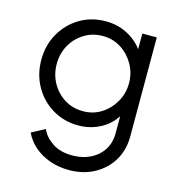

<svg xmlns="http://www.w3.org/2000/svg" viewBox="-113 -645 887 962"><g transform="rotate(15 331.0 -164.0)"><path d="M98 88 167 51Q183 89 224 117Q265 145 329 145Q378 145 419 126Q460 107 485 70Q510 33 510 -21V-140L522 -129Q494 -71 439 -39.5Q384 -8 319 -8Q244 -8 184 -44Q124 -80 89.5 -141.5Q55 -203 55 -278Q55 -354 89.5 -415Q124 -476 183.5 -512Q243 -548 319 -548Q384 -548 437.5 -518Q491 -488 522 -437L510 -416V-536H585V-21Q585 48 552.5 102.5Q520 157 462.5 188.5Q405 220 331 220Q276 220 229.5 203Q183 186 149.5 156.5Q116 127 98 88ZM510 -278Q510 -331 484.5 -375.5Q459 -420 417 -446.5Q375 -473 323 -473Q270 -473 227 -446.5Q184 -420 159.5 -376Q135 -332 135 -278Q135 -225 159.5 -180.5Q184 -136 226.5 -109.5Q269 -83 323 -83Q375 -83 417 -109.5Q459 -136 484.5 -180.5Q510 -225 510 -278Z"/></g></svg>

Font: Kosmopol Plus Jakarta Sans
Style: Regular
Weight: 400
Designer: Gumpita Rahayu
Foundry: Tokotype
Version: Version 2.006